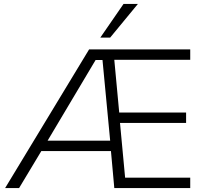

<svg xmlns="http://www.w3.org/2000/svg" viewBox="-20 -956 1041 976"><path d="M6 0ZM6 0 433 -705H947V-652H561L586 -384H926V-331H590L616 -53H947V0H561L544 -188H190L77 0ZM466 -651 222 -241H540L501 -651ZM490 -765 608 -936H681L540 -765Z"/></svg>

Font: Winston Light
Style: Regular
Weight: 300
Designer: Original fonts by Vernon Adams / Changes by Cristiano Sobral
Foundry: Original fonts by Vernon Adams / Changes by Cristiano Sobral
Version: Version 2.503;July 17, 2020;FontCreator 13.0.0.2655 64-bit